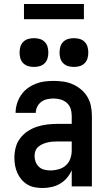

<svg xmlns="http://www.w3.org/2000/svg" viewBox="-20 -933 540 961"><path d="M193 8Q174 8 154.5 4.5Q135 1 118 -9Q101 -19 88 -34Q75 -49 67 -67Q59 -85 55.5 -104Q52 -123 52 -143Q52 -169 58.5 -194.5Q65 -220 81 -241Q97 -262 119 -276.5Q141 -291 166 -299Q191 -307 217 -310Q243 -313 269 -313H339V-354Q339 -372 333.5 -389Q328 -406 314.5 -418Q301 -430 283.5 -435Q266 -440 249 -440Q232 -440 216 -436.5Q200 -433 187 -423.5Q174 -414 166.5 -399Q159 -384 159 -368Q159 -368 159 -368Q159 -368 159 -368H58Q58 -368 58 -368Q58 -368 58 -368Q58 -391 65 -414Q72 -437 85 -456.5Q98 -476 116.5 -490Q135 -504 157 -513Q179 -522 202 -525Q225 -528 249 -528Q273 -528 297.5 -524.5Q322 -521 344.5 -511Q367 -501 386 -485Q405 -469 417.5 -448Q430 -427 435 -402.5Q440 -378 440 -354V0H339V-81Q330 -60 315 -42.5Q300 -25 280.5 -13.5Q261 -2 238.5 3Q216 8 193 8ZM233 -80Q254 -80 274.5 -86Q295 -92 310 -105.5Q325 -119 332 -139Q339 -159 339 -180V-225H269Q256 -225 243 -224Q230 -223 217.5 -220Q205 -217 193.5 -212Q182 -207 172 -198.5Q162 -190 157.5 -178Q153 -166 153 -153Q153 -137 158.5 -122.5Q164 -108 175.5 -97.5Q187 -87 202.5 -83.5Q218 -80 233 -80ZM350 -598Q335 -598 321 -602Q307 -606 296.5 -616.5Q286 -627 282 -641Q278 -655 278 -670Q278 -685 282 -699Q286 -713 296.5 -723.5Q307 -734 321 -738Q335 -742 350 -742Q365 -742 379 -738Q393 -734 403.5 -723.5Q414 -713 418 -699Q422 -685 422 -670Q422 -655 418 -641Q414 -627 403.5 -616.5Q393 -606 379 -602Q365 -598 350 -598ZM150 -598Q135 -598 121 -602Q107 -606 96.5 -616.5Q86 -627 82 -641Q78 -655 78 -670Q78 -685 82 -699Q86 -713 96.5 -723.5Q107 -734 121 -738Q135 -742 150 -742Q165 -742 179 -738Q193 -734 203.5 -723.5Q214 -713 218 -699Q222 -685 222 -670Q222 -655 218 -641Q214 -627 203.5 -616.5Q193 -606 179 -602Q165 -598 150 -598ZM100 -837V-913H400V-837Z"/></svg>

Font: Zed Sans Semibold
Style: Regular
Weight: 600
Designer: Belleve Invis
Foundry: Belleve Invis
Version: Version 1.0.0; ttfautohint (v1.8.4)